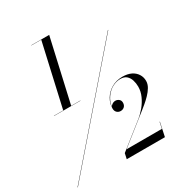

<svg xmlns="http://www.w3.org/2000/svg" viewBox="-224 -947 1113 1189"><g transform="rotate(-30 332.0 -352.5)"><path d="M-17 100 633.5 -650H636L-14.5 100ZM78.5 -356V-357.5H267.5V-356ZM334.5 101 343 62 517 -75.5Q544.5 -97 568 -125.2Q591.5 -153.5 606.2 -186.2Q621 -219 621 -253Q621 -277.5 614 -299.8Q607 -322 591.2 -335.8Q575.5 -349.5 548 -349.5Q522.5 -349.5 498.8 -338.5Q475 -327.5 456.8 -308.2Q438.5 -289 427.8 -265Q417 -241 417 -215H415.5Q415.5 -228.5 427.5 -238.2Q439.5 -248 454.5 -248Q467.5 -248 478.5 -239.2Q489.5 -230.5 489.5 -214.5Q489.5 -196.5 478.8 -186.2Q468 -176 452 -176Q436.5 -176 425.8 -186.2Q415 -196.5 415 -215Q415 -250.5 434 -282.5Q453 -314.5 487.2 -334.8Q521.5 -355 566 -355Q602.5 -355 628 -342.5Q653.5 -330 667.2 -308.2Q681 -286.5 681 -259.5Q681 -237 668.2 -215.2Q655.5 -193.5 636.2 -173.8Q617 -154 597.8 -138.2Q578.5 -122.5 565.5 -112L364.5 47H617L626.5 2H628.5L607.5 101ZM144.5 -356 246 -804.5H175.5V-806H303.5L201.5 -356Z"/></g></svg>

Font: Bodoni Moda 72pt
Style: Italic
Weight: 400
Italic angle: -13°
Designer: Owen Earl
Foundry: indestructible type
Version: Version 2.005